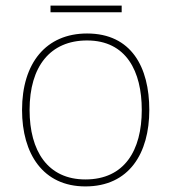

<svg xmlns="http://www.w3.org/2000/svg" viewBox="-20 -751 615 688"><path d="M416 -731H161V-707H416ZM515 -357C515 -510 451 -631 292 -631C145 -631 59 -525 59 -357C59 -200 134 -83 286 -83C443 -83 515 -202 515 -357ZM86 -357C86 -513 160 -606 292 -606C433 -606 488 -495 488 -357C488 -212 426 -108 286 -108C151 -108 86 -210 86 -357Z"/></svg>

Font: Noto Sans Kannada UI Thin
Style: Regular
Weight: 100
Designer: Jelle Bosma - Monotype Design Team
Foundry: Monotype Imaging Inc.
Version: Version 2.005